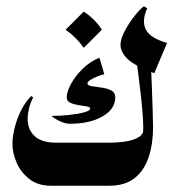

<svg xmlns="http://www.w3.org/2000/svg" viewBox="-20 -590 551 610"><path d="M346.2 -280.3Q346.2 -243.7 305.9 -220.2Q265.6 -196.8 201.2 -196.8Q187.5 -196.8 169.9 -205.1Q152.3 -213.4 143.6 -221.7Q169.4 -221.7 198 -224.6Q226.6 -227.5 246.6 -232.9Q266.6 -238.3 266.6 -245.1Q266.6 -250 255.4 -252Q244.1 -253.9 229.2 -256.1Q214.4 -258.3 203.1 -263.7Q191.9 -269 191.9 -280.3Q191.9 -297.9 205.1 -322.5Q218.3 -347.2 241.7 -370.6Q265.1 -394 295.9 -406.7L311.5 -354Q302.2 -352.5 289.6 -347.4Q276.9 -342.3 267.3 -336.2Q257.8 -330.1 257.8 -325.2Q257.8 -318.4 271.2 -316.2Q284.7 -314 302 -311.8Q319.3 -309.6 332.8 -303Q346.2 -296.4 346.2 -280.3ZM292 0H141.1Q100.6 0 73.5 -21Q46.4 -42 33 -72.8Q19.5 -103.5 19.5 -133.3Q19.5 -154.3 26.1 -182.1Q32.7 -210 46.1 -237.5Q59.6 -265.1 79.1 -284.7L85.4 -280.8Q76.2 -262.7 72 -245.1Q67.9 -227.5 67.9 -211.9Q67.9 -178.2 90.1 -157.5Q112.3 -136.7 158.2 -136.7H294.9Q300.8 -136.7 304.7 -125Q308.6 -113.3 310.3 -97.9Q312 -82.5 312 -72.3Q312 -61 309.6 -43.7Q307.1 -26.4 302.7 -13.2Q298.3 0 292 0ZM405.8 -451.2 458 -420.9Q463.4 -299.3 464.8 -246.1Q466.3 -192.9 466.3 -186Q466.3 -133.3 452.4 -91.1Q438.5 -48.8 408 -24.4Q377.4 0 327.6 0Q317.4 0 311 -12.2Q304.7 -24.4 301.8 -40.8Q298.8 -57.1 298.8 -68.4Q298.8 -80.1 301.8 -96.2Q304.7 -112.3 311 -124.5Q317.4 -136.7 327.6 -136.7Q348.1 -136.7 371.8 -139.4Q395.5 -142.1 414.1 -150.6Q432.6 -159.2 437 -176.8L432.6 -159.7Q435.1 -168 435.1 -184.6Q435.1 -216.8 428 -283.4Q420.9 -350.1 405.8 -451.2ZM436.5 -569.8 447.8 -564Q429.7 -523.9 443.1 -496.6Q456.5 -469.2 510.7 -453.6L470.2 -357.4Q408.7 -380.4 385.7 -402.3Q362.8 -424.3 362.8 -448.2Q362.8 -464.4 374.5 -487.8Q386.2 -511.2 403.3 -533.9Q420.4 -556.6 436.5 -569.8ZM327.1 0H293Q282.7 0 276.4 -12.2Q270 -24.4 267.1 -40.8Q264.2 -57.1 264.2 -68.4Q264.2 -80.1 267.1 -96.2Q270 -112.3 276.4 -124.5Q282.7 -136.7 293 -136.7H327.1Q336.9 -136.7 343.5 -124.5Q350.1 -112.3 353.3 -96.2Q356.4 -80.1 356.4 -68.4Q356.4 -57.1 353.3 -40.8Q350.1 -24.4 343.5 -12.2Q336.9 0 327.1 0ZM246.1 -553.2Q281.2 -530.3 303.7 -495.6L246.1 -438Q223.1 -471.2 188.5 -495.6Z"/></svg>

Font: Lateef ExtraBold
Style: Regular
Weight: 800
Designer: SIL International
Foundry: SIL International
Version: Version 4.200